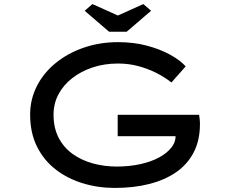

<svg xmlns="http://www.w3.org/2000/svg" viewBox="-20 -913 1122 943"><path d="M544 10Q461 10 386 -13Q311 -36 253 -81Q195 -126 161.5 -193.5Q128 -261 128 -350Q128 -425 161 -490Q194 -555 253.5 -603.5Q313 -652 391.5 -679Q470 -706 560 -706Q636 -706 700.5 -689Q765 -672 814.5 -645Q864 -618 892 -587L822 -508Q786 -536 744.5 -556.5Q703 -577 656.5 -589Q610 -601 560 -601Q493 -601 435.5 -582Q378 -563 334.5 -529Q291 -495 267 -449.5Q243 -404 243 -350Q243 -284 268.5 -235.5Q294 -187 338 -156Q382 -125 437.5 -110Q493 -95 553 -95Q614 -95 667.5 -106.5Q721 -118 761 -139.5Q801 -161 823 -190Q845 -219 842 -253L841 -266L857 -244H558V-349H958Q960 -334 961 -325Q962 -316 962 -311.5Q962 -307 962 -303Q962 -224 931.5 -165Q901 -106 845.5 -67.5Q790 -29 713.5 -9.5Q637 10 544 10ZM516 -757 396 -860 434 -893 574 -830H544L684 -893L722 -860L602 -757Z"/></svg>

Font: Lexend Zetta
Style: Regular
Weight: 400
Designer: Bonnie Shaver-Troup, Thomas Jockin
Foundry: Lexend
Version: Version 1.007